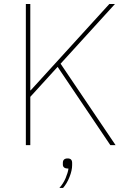

<svg xmlns="http://www.w3.org/2000/svg" viewBox="-20 -718 612 950"><path d="M107.9 0V-698.2H129.9V-271H131.8L521 -698.2H548.8L279.8 -402.8L551.8 0H525.9L265.1 -387.2L129.9 -238.8V0ZM273.9 211.9Q293.5 189.9 304.7 163.3Q315.9 136.7 318.8 116.2Q291 116.2 291 96.2V87.9Q291 65.9 314.9 65.9Q336.9 65.9 336.9 87.9V99.1Q336.9 125 324 157.7Q311 190.4 292 211.9Z"/></svg>

Font: Anuphan Thin
Style: Regular
Weight: 250
Designer: Mike Abbink, Paul van der Laan, Pieter van Rosmalen, Mint Tantisuwanna
Foundry: Bold Monday; Cadson Demak
Version: Version 3.002;hotconv 1.0.109;makeotfexe 2.5.65596